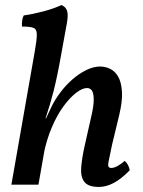

<svg xmlns="http://www.w3.org/2000/svg" viewBox="-20 -730 564 759"><path d="M25 0 118 -530Q126 -575 125.5 -595Q125 -615 112 -620Q99 -625 67 -625Q66 -636 67.5 -648Q69 -660 74 -669Q110 -674 151.5 -685Q193 -696 223 -710Q240 -703 245 -687.5Q250 -672 245 -642Q232 -571 223 -520.5Q214 -470 206.5 -434Q199 -398 192 -370.5Q185 -343 177.5 -317.5Q170 -292 160 -262H178L132 0ZM376 -467Q395 -467 414 -458.5Q433 -450 446 -429Q459 -408 462 -370Q465 -332 451 -274L423 -158Q414 -114 410 -95Q406 -76 409 -71Q412 -66 420 -66Q431 -66 446 -74.5Q461 -83 473 -94Q481 -87 486 -77.5Q491 -68 493 -57Q460 -23 430 -7Q400 9 371 9Q329 9 313.5 -11Q298 -31 301 -68.5Q304 -106 315 -155L340 -266Q351 -312 350.5 -337.5Q350 -363 343 -372.5Q336 -382 324 -382Q306 -382 281.5 -363.5Q257 -345 231.5 -310.5Q206 -276 185 -227Q164 -178 152 -118L146 -228L185 -311Q198 -337 218.5 -364.5Q239 -392 265 -415Q291 -438 320 -452.5Q349 -467 376 -467Z"/></svg>

Font: Vollkorn Medium
Style: Italic
Weight: 500
Italic angle: -11°
Designer: Friedrich Althausen
Foundry: Friedrich Althausen
Version: Version 5.000